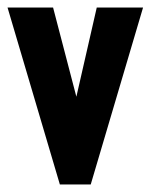

<svg xmlns="http://www.w3.org/2000/svg" viewBox="-27 -490 400 510"><path d="M132 0 -7 -470H114L179 -221L174 -225L230 -470H353L214 0Z"/></svg>

Font: Smooch Sans ExtraBold
Style: Regular
Weight: 800
Designer: Robert E. Leuschke
Foundry: Robert E. Leuschke
Version: Version 1.010